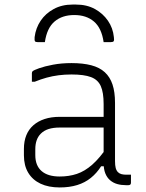

<svg xmlns="http://www.w3.org/2000/svg" viewBox="-20 -813 640 843"><path d="M485 -361Q485 -330 485 -298Q485 -266 485 -233.5Q485 -201 485 -169Q485 -137 485 -106Q485 -87 488 -75.5Q491 -64 498 -57Q504 -51 513 -48.5Q522 -46 534 -46Q536 -46 538.5 -46Q541 -46 543 -46H555Q555 -37 555 -28.5Q555 -20 555 -11Q555 -5 552 -2.5Q549 0 544 0Q539 0 537 0Q535 0 532 0Q512 0 494.5 -5Q477 -10 463.5 -21.5Q450 -33 442.5 -51.5Q435 -70 435 -97Q435 -135 435 -178Q435 -221 435 -259Q435 -275 435 -291.5Q435 -308 435 -324Q435 -340 435 -356Q435 -407 422.5 -435Q410 -463 379.5 -474.5Q349 -486 294 -486Q264 -486 237 -482.5Q210 -479 184.5 -472Q159 -465 132 -454H120Q120 -464 120 -473Q120 -482 120 -492Q120 -495 121 -497Q122 -499 123 -500Q128 -505 152 -513.5Q176 -522 213 -529Q250 -536 294 -536Q344 -536 380.5 -526.5Q417 -517 440 -496Q463 -475 474 -442Q485 -409 485 -361ZM135 -132Q135 -86 162.5 -62Q190 -38 242 -38Q283 -38 317.5 -49.5Q352 -61 385 -90Q418 -119 454 -172V-83H424Q405 -53 379 -32Q353 -11 319 -0.5Q285 10 242 10Q193 10 158 -6.5Q123 -23 104 -54.5Q85 -86 85 -131V-159Q85 -193 95.5 -219Q106 -245 126.5 -263Q147 -281 176 -290.5Q205 -300 242 -300Q276 -300 308 -300Q340 -300 373.5 -300Q407 -300 445 -300Q453 -300 456.5 -294Q460 -288 461 -277.5Q462 -267 462 -253Q420 -253 386.5 -253Q353 -253 319.5 -253Q286 -253 242 -253Q214 -253 193.5 -246.5Q173 -240 159 -226Q147 -214 141 -197Q135 -180 135 -158ZM306 -747Q253 -747 219.5 -718.5Q186 -690 177 -628Q169 -628 161.5 -628Q154 -628 146 -628Q136 -628 133.5 -632Q131 -636 132 -650Q137 -690 158.5 -722Q180 -754 216 -773.5Q252 -793 299 -793H313Q361 -793 396.5 -773.5Q432 -754 454 -722Q476 -690 480 -650Q482 -636 479 -632Q476 -628 466 -628Q458 -628 450.5 -628Q443 -628 435 -628Q426 -690 392.5 -718.5Q359 -747 306 -747Z"/></svg>

Font: Recursive Light
Style: Regular
Weight: 300
Version: Version 1.085